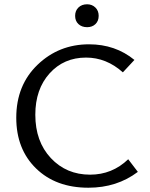

<svg xmlns="http://www.w3.org/2000/svg" viewBox="-20 -871 700 897"><path d="M387 -744Q362 -744 346.5 -758.5Q331 -773 331 -797Q331 -821 346.5 -836Q362 -851 387 -851Q410 -851 425.5 -836Q441 -821 441 -797Q441 -773 426 -758.5Q411 -744 387 -744ZM393 6Q241 6 148.5 -84Q56 -174 56 -321Q56 -473 155.5 -568.5Q255 -664 396 -664Q519 -664 608 -591L554 -533Q477 -602 382 -602Q278 -602 211.5 -528Q145 -454 145 -335Q145 -210 217.5 -132.5Q290 -55 401 -55Q504 -55 579 -127L624 -68Q526 6 393 6Z"/></svg>

Font: EauTestText Medium
Style: Regular
Weight: 500
Designer: Christian Thalmann (Catharsis Fonts)
Version: Version 0.001;PS 000.001;hotconv 1.0.88;makeotf.lib2.5.64775